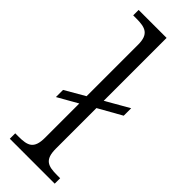

<svg xmlns="http://www.w3.org/2000/svg" viewBox="-254 -781 801 801"><g transform="rotate(45 146.5 -380.0)"><path d="M18 0H283V-32H265C211 -32 183 -41 183 -107V-346L286 -404V-448L183 -389V-760H18V-728H37C90 -728 119 -718 119 -656V-352L31 -301V-259L119 -309V-107C119 -41 91 -32 37 -32H18Z"/></g></svg>

Font: Noto Serif Devanagari Light
Style: Regular
Weight: 300
Designer: Universal Thirst, Indian Type Foundry and the Monotype Design Team
Foundry: Monotype Imaging Inc.
Version: Version 2.004